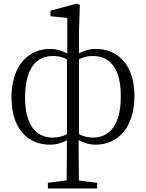

<svg xmlns="http://www.w3.org/2000/svg" viewBox="-20 -805 826 1087"><path d="M359 -46C337 -34 312 -26 280 -26C182 -26 122 -99 122 -253C122 -413 182 -488 280 -488C312 -488 337 -481 359 -469ZM427 -469C449 -481 473 -488 505 -488C604 -488 664 -416 664 -261C664 -101 604 -26 505 -26C473 -26 449 -34 427 -46ZM427 -622 432 -777 416 -785 266 -745V-713L361 -704V-502C336 -516 301 -528 263 -528C138 -528 45 -430 45 -253C45 -76 138 14 263 14C300 14 334 3 359 -11C359 88 358 155 357 216L251 230V262H530V230L427 217C426 156 425 90 425 -12C450 2 484 14 522 14C648 14 741 -84 741 -261C741 -438 648 -528 522 -528C485 -528 452 -517 427 -503Z"/></svg>

Font: Source Han Serif K
Style: Regular
Weight: 400
Designer: Ryoko NISHIZUKA 西塚涼子 (kana & ideographs); Frank Grießhammer (Latin, Greek & Cyrillic); Wenlong ZHANG 张文龙 (bopomofo); San
Foundry: Adobe Systems Incorporated
Version: Version 1.001;PS 1.001;hotconv 16.6.54;makeotf.lib2.5.65590